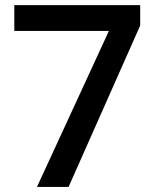

<svg xmlns="http://www.w3.org/2000/svg" viewBox="-20 -733 611 753"><path d="M125 0 407.2 -611.8H36.1V-712.9H529.8V-632.8L249 0Z"/></svg>

Font: f4618774984       
Style: Regular
Weight: 600
Foundry: Ascender Corporation
Version: Version 1.10